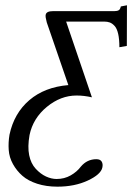

<svg xmlns="http://www.w3.org/2000/svg" viewBox="-20 -471 496 720"><path d="M408.2 -429.2Q418.9 -429.2 424.8 -432.4Q430.7 -435.5 433.1 -446.8L456.1 -451.2L455.6 -298.8L427.7 -293.9Q427.7 -324.2 423.1 -344.2Q418.5 -364.3 409.7 -373.8Q400.9 -383.3 391.8 -386.7Q382.8 -390.1 370.1 -390.1H228L324.7 -106Q295.4 -112.8 267.1 -112.8Q207.5 -112.8 155.8 -70.3Q104 -27.8 90.8 35.2Q83 79.6 89.4 110.8Q95.7 142.1 114 161.9Q132.3 181.6 152.6 190.9Q172.9 200.2 192.4 200.2Q221.2 200.2 244.9 186.8Q268.6 173.3 283.2 153.8Q306.6 126 341.3 126Q356 126 361.3 135Q366.7 144 363.8 157.2Q358.4 183.1 309.1 206.1Q259.8 229 195.3 229Q153.3 229 119.4 218Q85.4 207 64 188.2Q42.5 169.4 28.6 144.3Q14.6 119.1 12.7 91.3Q10.7 63.5 15.6 34.2Q32.7 -46.4 90.1 -95.5Q147.5 -144.5 236.3 -151.9L155.3 -387.2Q149.4 -409.2 151.4 -416Q154.3 -429.2 178.2 -429.2Z"/></svg>

Font: Linux Biolinum G
Style: Italic
Weight: 400
Italic angle: -12°
Designer: Philipp H. Poll
Foundry: Philipp H. Poll
Version: Version 0.5.1